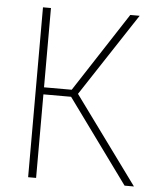

<svg xmlns="http://www.w3.org/2000/svg" viewBox="-51 -752 661 796"><g transform="rotate(5 279.0 -353.5)"><path d="M244.1 -347.7H128.9V0H95.7V-707H128.9V-377H244.1L459 -707H498L271.5 -362.3L536.1 0H497.1Z"/></g></svg>

Font: Pretendard Std Thin
Style: Regular
Weight: 100
Designer: Base glyphs from Inter by Rasmus Andersson; Hangeul glyphs from Noto Sans CJK(Source Han Sans) by Jang Soo-young and Kan
Foundry: Kil Hyung-jin
Version: Version 1.309